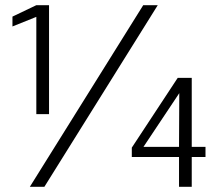

<svg xmlns="http://www.w3.org/2000/svg" viewBox="-20 -720 844 740"><path d="M120 -280H169V-700H120L28 -656V-618L120 -655ZM532 -700 95 0H151L588 -700ZM772 -154H719V-420H665L488 -151V-115H670V0H719V-115H772ZM533 -154 671 -361 670 -154Z"/></svg>

Font: Arthouse Owned
Style: Regular
Weight: 400
Designer: Jeremy Tribby
Foundry: Tribby Type
Version: Version 1.000;PS 001.000;hotconv 1.0.88;makeotf.lib2.5.64775